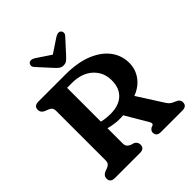

<svg xmlns="http://www.w3.org/2000/svg" viewBox="-244 -1083 1242 1242"><g transform="rotate(-45 377.0 -461.5)"><path d="M681.5 -461Q681.5 -401.5 646.8 -355Q612 -308.5 553 -287L665 -111.5Q675 -96 686 -88.2Q697 -80.5 713.5 -74Q747 -62 747 -35.5Q747 0 705.5 0H509Q469 0 469 -35.5Q469 -51 487 -63.5L499 -67.5Q516 -74.5 503.5 -96.5L413 -250Q398.5 -248 384 -248Q332 -248 282.5 -262V-124Q282.5 -103.5 291.2 -94Q300 -84.5 314.5 -78.5L337 -72Q359 -59.5 359 -35.5Q359 0 317.5 0H89Q47.5 0 47.5 -35.5Q47.5 -61.5 75 -73.5L95 -81Q109.5 -86 118.2 -95.2Q127 -104.5 127 -124V-576Q127 -595.5 118.2 -604.8Q109.5 -614 95 -619L75 -626.5Q47.5 -638.5 47.5 -664.5Q47.5 -700 89 -700H334Q446 -700 523.5 -668.5Q601 -637 641.2 -583Q681.5 -529 681.5 -461ZM282.5 -631.5V-322.5Q303 -317 323.5 -315Q344 -313 362 -313Q438 -313 479.8 -351.8Q521.5 -390.5 521.5 -462Q521.5 -535.5 469 -583.5Q416.5 -631.5 326 -631.5ZM427 -785Q412.5 -769 400.2 -759.2Q388 -749.5 369.5 -749.5Q351 -749.5 338.5 -759.2Q326 -769 311.5 -785L229 -875.5Q217.5 -888 218.5 -899.5Q219.5 -911 226 -917Q243 -931.5 271.5 -913.5L369 -848.5L467 -913.5Q495.5 -931.5 512.5 -917Q519 -911 520 -899.5Q521 -888 509.5 -875.5Z"/></g></svg>

Font: Fraunces 9pt SuperSoft SemiBold
Style: Regular
Weight: 600
Version: Version 1.000;[0bf87f6ff]